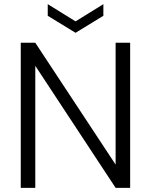

<svg xmlns="http://www.w3.org/2000/svg" viewBox="-20 -905 726 925"><path d="M478 -829 344 -747 210 -829V-885L344 -802L478 -885ZM607 0H537L150 -588V0H80V-699H150L537 -112V-699H607Z"/></svg>

Font: Fz Poppins Light
Style: Regular
Weight: 300
Designer: Ninad Kale (Devanagari), Jonny Pinhorn (Latin)
Foundry: Indian Type Foundry
Version: Vit hóa bi Vntype.Com & FontZin.Com